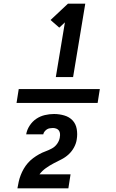

<svg xmlns="http://www.w3.org/2000/svg" viewBox="-20 -868 640 1056"><path d="M71 -302 83 -378H529L517 -302ZM287 -444 337 -745 306 -716 258 -758 354 -848H449L382 -444ZM76 168V167Q79 149 83 131Q87 113 94 95Q101 77 110.5 60.5Q120 44 133 29Q146 14 162 2Q178 -10 195 -19.5Q212 -29 230 -35.5Q248 -42 265.5 -51.5Q283 -61 294.5 -77.5Q306 -94 309 -112V-114Q311 -123 310 -133Q309 -143 304 -150Q299 -157 290 -160.5Q281 -164 271 -164Q263 -164 254 -162.5Q245 -161 238 -156.5Q231 -152 225 -144.5Q219 -137 218 -129H124Q128 -154 143 -177Q158 -200 179.5 -214.5Q201 -229 226.5 -235Q252 -241 277 -241Q306 -241 333.5 -233Q361 -225 379 -206Q397 -187 402 -158.5Q407 -130 402 -101Q399 -79 387 -57Q375 -35 357 -18.5Q339 -2 317 9Q295 20 274 31Q253 42 232.5 56.5Q212 71 197 91H368L356 168Z"/></svg>

Font: Iosevka Heavy Extended
Style: Italic
Weight: 900
Width: 7
Italic angle: -9°
Monospace: yes
Designer: Belleve Invis
Foundry: Belleve Invis
Version: Version 32.5.0; ttfautohint (v1.8.4)